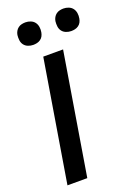

<svg xmlns="http://www.w3.org/2000/svg" viewBox="-176 -1022 776 1092"><g transform="rotate(-20 212.0 -476.5)"><path d="M34 0 155 -735H275L154 0ZM355 -817Q339 -817 324 -823Q309 -829 300 -841Q291 -853 289 -869Q287 -885 289 -901Q291 -913 297 -923.5Q303 -934 312.5 -941Q322 -948 333.5 -950.5Q345 -953 356 -953Q372 -953 387 -947Q402 -941 411 -929Q420 -917 422.5 -901Q425 -885 422 -869Q420 -857 414.5 -846.5Q409 -836 399 -829Q389 -822 377.5 -819.5Q366 -817 355 -817ZM125 -817Q109 -817 94 -823Q79 -829 70 -841Q61 -853 59 -869Q57 -885 59 -901Q61 -913 67 -923.5Q73 -934 82.5 -941Q92 -948 103.5 -950.5Q115 -953 126 -953Q142 -953 157 -947Q172 -941 181 -929Q190 -917 192.5 -901Q195 -885 192 -869Q190 -857 184.5 -846.5Q179 -836 169 -829Q159 -822 147.5 -819.5Q136 -817 125 -817Z"/></g></svg>

Font: Iosevka Aile
Style: Bold Italic
Weight: 700
Italic angle: -9°
Designer: Belleve Invis
Foundry: Belleve Invis
Version: Version 28.0.1; ttfautohint (v1.8.4)